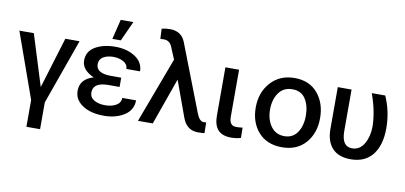

<svg xmlns="http://www.w3.org/2000/svg" viewBox="-88 -1094 3451 1635"><g transform="rotate(10 1637.5 -276.0)"><path d="M3.9 -553.7H128.9L266.6 -112.3L401.4 -553.7H524.4L323.2 10.7V242.2H205.1V10.7Z M581.1 -134.8Q581.1 -238.3 696.3 -271.5Q590.8 -318.4 590.8 -398.9Q590.8 -479.5 661.1 -520Q731.4 -560.5 833 -560.5Q934.6 -560.5 1004.9 -515.1Q1075.2 -469.7 1076.2 -390.6H958Q957 -430.7 919.4 -451.7Q881.8 -472.7 830.6 -472.7Q779.3 -472.7 744.6 -451.7Q710 -430.7 710 -388.7Q710 -309.6 839.8 -309.6H927.7V-229.5H832Q699.2 -229.5 699.2 -142.6Q699.2 -98.6 737.8 -76.7Q776.4 -54.7 832 -54.7Q887.7 -54.7 926.8 -76.7Q965.8 -98.6 966.8 -141.6H1085.9Q1085 -56.6 1012.7 -10.7Q940.4 35.2 837.9 35.2Q691.4 35.2 619.1 -39.1Q581.1 -79.1 581.1 -134.8ZM795.9 -622.1 837.9 -793.9H947.3L869.1 -622.1Z M1131.8 27.3 1343.8 -539.1 1298.8 -646.5Q1278.3 -694.3 1227.5 -694.3Q1224.6 -693.4 1212.9 -693.4H1198.2L1194.3 -780.3Q1226.6 -789.1 1265.6 -789.1Q1365.2 -789.1 1399.4 -701.2L1626 -116.2Q1649.4 -58.6 1686.5 -58.6Q1700.2 -58.6 1706.1 -60.5L1708 31.2Q1699.2 35.2 1650.4 35.2Q1551.8 35.2 1514.6 -71.3L1403.3 -377L1259.8 27.3Z M1786.1 -132.8V-550.8H1904.3V-143.6Q1904.3 -66.4 1963.9 -66.4Q1992.2 -66.4 2019.5 -70.3L2020.5 18.6Q1981.4 30.3 1937.5 30.3Q1859.4 30.3 1822.8 -10.7Q1786.1 -51.8 1786.1 -132.8Z M2173.3 -46.9Q2099.6 -129.9 2099.6 -259.8Q2099.6 -389.6 2177.7 -476.6Q2255.9 -563.5 2383.8 -563.5Q2511.7 -563.5 2583.5 -478.5Q2655.3 -393.6 2655.3 -263.7Q2655.3 -133.8 2581.1 -48.8Q2506.8 36.1 2377 36.1Q2247.1 36.1 2173.3 -46.9ZM2263.7 -407.7Q2222.7 -349.6 2222.7 -263.2Q2222.7 -176.8 2264.6 -118.7Q2306.6 -60.5 2380.4 -60.5Q2454.1 -60.5 2493.2 -118.2Q2532.2 -175.8 2532.2 -263.2Q2532.2 -350.6 2495.1 -408.2Q2458 -465.8 2381.3 -465.8Q2304.7 -465.8 2263.7 -407.7Z M2757.8 -190.4V-550.8H2877V-192.4Q2877 -58.6 2966.8 -58.6Q3034.2 -58.6 3070.8 -122.6Q3107.4 -186.5 3107.4 -270.5Q3106.4 -398.4 3051.8 -550.8H3168Q3225.6 -421.9 3225.6 -276.4Q3225.6 -130.9 3160.6 -47.9Q3095.7 35.2 2970.7 35.2Q2866.2 35.2 2812 -23.4Q2757.8 -82 2757.8 -190.4Z"/></g></svg>

Font: GenEi M Gothic v2 Medium
Style: Regular
Weight: 500
Version: Version 2.0